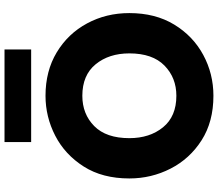

<svg xmlns="http://www.w3.org/2000/svg" viewBox="-76 -858 942 829"><g transform="rotate(-90 394.5 -444.0)"><path d="M38 0ZM38 0ZM395 7Q283 7 203 -44Q123 -95 80.5 -178Q38 -261 38 -356Q38 -472 89.5 -553Q141 -634 222.5 -676Q304 -718 395 -718Q502 -718 582.5 -669.5Q663 -621 707.5 -538.5Q752 -456 752 -356Q752 -244 702.5 -162.5Q653 -81 571.5 -37Q490 7 395 7ZM395 -153Q473 -153 525.5 -204.5Q578 -256 578 -356Q578 -444 531 -501.5Q484 -559 395 -559Q316 -559 264 -507.5Q212 -456 212 -356Q212 -268 259 -210.5Q306 -153 395 -153ZM595 -780H195V-895H595Z"/></g></svg>

Font: Ulagadi Sans
Style: Bold
Weight: 700
Designer: Ninad Kale (Devanagari), Jonny Pinhorn (Latin)
Foundry: Indian Type Foundry
Version: Version 3.01;March 29, 2020;FontCreator 12.0.0.2522 64-bit; 